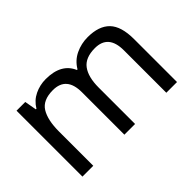

<svg xmlns="http://www.w3.org/2000/svg" viewBox="-84 -825 1104 1104"><g transform="rotate(-45 467.5 -273.0)"><path d="M673 -546Q764 -546 809 -499.5Q854 -453 854 -349V0H767V-345Q767 -472 658 -472Q580 -472 546.5 -427Q513 -382 513 -296V0H426V-345Q426 -472 316 -472Q235 -472 204 -422Q173 -372 173 -278V0H85V-536H156L169 -463H174Q199 -505 241.5 -525.5Q284 -546 332 -546Q458 -546 496 -456H501Q528 -502 574.5 -524Q621 -546 673 -546Z"/></g></svg>

Font: Noto Sans NKo
Style: Regular
Weight: 400
Designer: Monotype Design Team
Foundry: Monotype Imaging Inc.
Version: Version 2.003; ttfautohint (v1.8.4.7-5d5b)